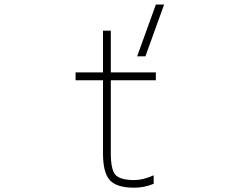

<svg xmlns="http://www.w3.org/2000/svg" viewBox="-20 -831 1040 862"><path d="M595.7 -578.1 679.7 -810.5H716.8L632.8 -578.1ZM477.5 -470.7V-142.6Q477.5 -67.4 499.5 -44.9Q521.5 -22.5 583 -22.5Q622.1 -22.5 669.9 -43.9V-5.9Q627.9 11.7 583 11.7Q503.9 11.7 473.1 -22Q442.4 -55.7 442.4 -142.6V-470.7H319.3V-505.9H442.4V-693.4H477.5V-505.9H679.7V-470.7Z"/></svg>

Font: GenEi Gothic M ExtraLight
Style: Regular
Weight: 200
Designer: o_tamon (Modified); [Source Han Sans]
Ryoko NISHIZUKA  (kana & ideographs); Paul D. Hunt (Latin, Greek & Cyrillic); Wenl
Version: Version 1.1a;Original Version 1.004